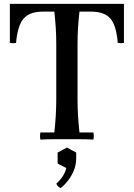

<svg xmlns="http://www.w3.org/2000/svg" viewBox="-20 -720 692 993"><path d="M189 2Q185 -17 189 -35H261Q266 -80 268.5 -122.5Q271 -165 271 -210V-490Q271 -535 268.5 -575Q266 -615 261 -660H203Q133 -660 102 -624Q71 -588 63 -498Q47 -495 31 -498V-700H621V-498Q605 -495 589 -498Q582 -588 551 -624Q520 -660 449 -660H391Q386 -615 383.5 -575Q381 -535 381 -490V-210Q381 -165 383.5 -122.5Q386 -80 391 -35H463Q467 -17 463 2Q429 0 395 0Q361 0 326 0Q292 0 258 0Q224 0 189 2ZM326 43 374 69V100Q374 129 364 156Q354 183 336.5 207.5Q319 232 294 253Q286 249 280.5 243.5Q275 238 271 230Q293 210 305.5 190Q318 170 323 149L278 126V69Z"/></svg>

Font: Poltawski Nowy
Style: Regular
Weight: 400
Designer: Adam Pótawski, Mateusz Machalski, Borys Kosmynka, Ania Wieluska
Foundry: Capitalics.wtf
Version: Version 1.001;gftools[0.9.25]